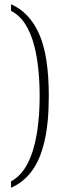

<svg xmlns="http://www.w3.org/2000/svg" viewBox="-20 -768 292 905"><path d="M32 87Q81 60 110.5 2Q140 -56 153.5 -137.5Q167 -219 167 -315Q167 -411 154 -493Q141 -575 111 -633.5Q81 -692 32 -717V-748Q119 -710 164.5 -608Q210 -506 210 -315Q210 -188 189.5 -101Q169 -14 129.5 39Q90 92 32 117Z"/></svg>

Font: Noto Serif Lao Condensed ExtraLight
Style: Regular
Weight: 200
Width: 3
Designer: Monotype Design Team
Foundry: Monotype Imaging Inc.
Version: Version 2.003; ttfautohint (v1.8.4.7-5d5b)